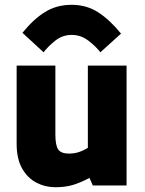

<svg xmlns="http://www.w3.org/2000/svg" viewBox="-20 -767 600 794"><path d="M209 7.3Q167 7.3 130.4 -11.7Q93.8 -30.8 71.3 -70.6Q48.8 -110.4 48.8 -171.9V-495.6H209V-210.9Q209 -166 220.7 -148.9Q232.4 -131.8 266.1 -131.8Q296.4 -131.8 324.2 -145.3Q352.1 -158.7 368.7 -174.3L343.3 -73.2V-495.6H503.4V0H363.8L350.1 -31.2Q310.1 -10.3 279.1 -1.5Q248 7.3 209 7.3ZM160.2 -550.8 72.8 -631.3Q118.7 -688 166.5 -717.5Q214.4 -747.1 276.4 -747.1Q338.4 -747.1 386.5 -715.8Q434.6 -684.6 480.5 -627.9L395 -550.8Q375 -576.7 344.5 -599.6Q314 -622.6 276.4 -622.6Q238.8 -622.6 209.5 -599.6Q180.2 -576.7 160.2 -550.8Z"/></svg>

Font: Anaheim ExtraBold
Style: Regular
Weight: 800
Version: Version 2.001